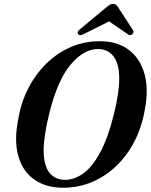

<svg xmlns="http://www.w3.org/2000/svg" viewBox="-20 -914 743 946"><path d="M471.5 -711Q556 -711 612.5 -669.8Q669 -628.5 691 -553.2Q713 -478 694 -376.5Q680 -291.5 644 -220.5Q608 -149.5 554.5 -97.8Q501 -46 434 -17.5Q367 11 291 11Q205.5 11 148.2 -29.8Q91 -70.5 69.8 -146.8Q48.5 -223 70.5 -329.5Q83.5 -408.5 118.8 -477.8Q154 -547 206.8 -599.2Q259.5 -651.5 326.8 -681.2Q394 -711 471.5 -711ZM300.5 -28Q346 -28 389.8 -59Q433.5 -90 472.2 -160.5Q511 -231 540.5 -348.5Q554.5 -404.5 561 -448.5Q567.5 -492.5 567.5 -526Q567.5 -600.5 539.2 -636.5Q511 -672.5 462.5 -672.5Q393 -672.5 328.2 -596Q263.5 -519.5 223 -356Q208.5 -297 201.8 -251.8Q195 -206.5 195 -173Q195.5 -98.5 223.5 -63.2Q251.5 -28 300.5 -28ZM394 -747Q374 -735.5 365.5 -745Q356.5 -755 373 -769L498.5 -873.5Q510 -883 518.2 -888.8Q526.5 -894.5 537 -894.5Q547.5 -894.5 553.2 -889Q559 -883.5 565 -873.5L635 -766Q639 -759.5 637 -753.5Q635 -747.5 630.5 -744.5Q620 -736.5 607.5 -747L517.5 -808.5Z"/></svg>

Font: Fraunces 144pt S050 SemiBold
Style: Italic
Weight: 600
Italic angle: -16°
Version: Version 1.000; ttfautohint (v1.8.3)